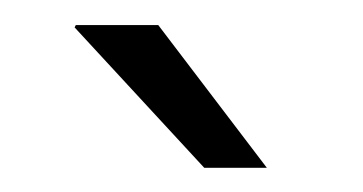

<svg xmlns="http://www.w3.org/2000/svg" viewBox="-20 -728 297 157"><path d="M109.4 -707.5 198.2 -590.8H147L41 -705.6L42 -707.5Z"/></svg>

Font: Yantramanav Light
Style: Regular
Weight: 300
Version: Version 1.001;PS 1.0;hotconv 1.0.72;makeotf.lib2.5.5900; ttf